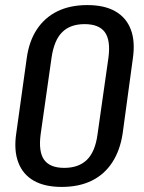

<svg xmlns="http://www.w3.org/2000/svg" viewBox="-20 -728 566 756"><path d="M223 8Q156 8 113 -16.5Q70 -41 52 -88.5Q34 -136 44 -203L85 -497Q94 -565 125 -612Q156 -659 206 -683.5Q256 -708 324 -708Q391 -708 434 -683.5Q477 -659 495 -612Q513 -565 503 -497L463 -203Q453 -136 422 -88.5Q391 -41 341 -16.5Q291 8 223 8ZM233 -67Q290 -67 322.5 -99Q355 -131 364 -199L407 -501Q416 -569 393 -601Q370 -633 313 -633Q257 -633 225 -601.5Q193 -570 183 -501L140 -199Q131 -130 154 -98.5Q177 -67 233 -67Z"/></svg>

Font: Pathway Extreme Condensed Medium
Style: Italic
Weight: 500
Width: 3
Italic angle: -8°
Version: Version 1.001;gftools[0.9.26]